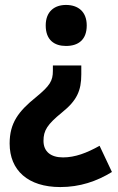

<svg xmlns="http://www.w3.org/2000/svg" viewBox="-20 -576 478 777"><path d="M331 -473C331 -529 296 -556 247 -556C201 -556 165 -530 165 -473C165 -414 200 -390 247 -390C297 -390 331 -415 331 -473ZM309 -311H194V-289C194 -249 182 -229 126 -183C54 -125 19 -78 19 5C19 113 93 181 224 181C303 181 371 158 433 120L383 14C331 43 284 61 235 61C185 61 156 37 156 -6C156 -48 171 -72 231 -121C291 -169 309 -209 309 -275Z"/></svg>

Font: Noto Sans Khmer SemiCondensed
Style: Bold
Weight: 700
Width: 4
Designer: Danh Hong and the Monotype Design Team
Foundry: Monotype Imaging Inc.
Version: Version 2.004